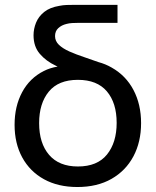

<svg xmlns="http://www.w3.org/2000/svg" viewBox="-20 -755 640 790"><path d="M298.5 14.5Q219 14.5 161 -17.5Q103 -49.5 71.5 -107.2Q40 -165 40 -241.5Q40 -317.5 71 -375.5Q102 -433.5 160.5 -463Q186.5 -476 217 -481Q213 -483 209 -485Q169.5 -503.5 143.8 -533.5Q118 -563.5 118 -610Q118 -636 128.2 -661.5Q138.5 -687 161.8 -705.8Q185 -724.5 224.5 -731Q239.5 -734 254.2 -734.5Q269 -735 285.5 -735H463.5V-661H305.5Q290.5 -661 277.5 -660.2Q264.5 -659.5 253.5 -656.5Q233 -651.5 219.8 -639.2Q206.5 -627 206.5 -606.5Q206.5 -586 222.2 -570.8Q238 -555.5 265.5 -543.2Q293 -531 329 -519Q356 -510 385 -499.5Q414.5 -491.5 439.5 -477Q498 -444 529.2 -384.8Q560.5 -325.5 560.5 -248.5Q560.5 -171 529 -111.8Q497.5 -52.5 438.8 -19Q380 14.5 298.5 14.5ZM300.5 -70Q380.5 -70 420.2 -119.2Q460 -168.5 460 -249.5Q460 -331.5 419.8 -379Q379.5 -426.5 300.5 -426.5Q220.5 -426.5 180.8 -378Q141 -329.5 141 -248.5Q141 -165.5 182 -117.8Q223 -70 300.5 -70Z"/></svg>

Font: Cns Manrope Med
Style: Regular
Weight: 500
Designer: Mikhail Sharanda
Foundry: Mikhail Sharanda
Version: Version 4.504